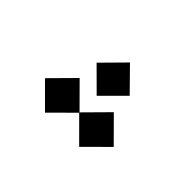

<svg xmlns="http://www.w3.org/2000/svg" viewBox="-70 -1009 727 727"><g transform="rotate(45 293.0 -646.0)"><path d="M384.8 -464.8 293.5 -556.2 201.7 -464.8 109.4 -557.1 201.7 -650.4 293.5 -558.1 384.8 -650.4 477.5 -557.1ZM294.9 -648.4 206.1 -736.8 294.9 -826.7 383.3 -736.8Z"/></g></svg>

Font: CaskaydiaCove NFP Light
Style: Regular
Weight: 300
Designer: Aaron Bell
Foundry: Saja Typeworks
Version: Version 2111.001; VTT 6.35;Nerd Fonts 3.1.1